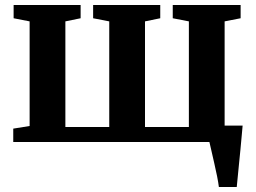

<svg xmlns="http://www.w3.org/2000/svg" viewBox="-20 -568 1024 768"><path d="M855.5 180Q853.5 163 848.5 137.8Q843.5 112.5 837.2 85.5Q831 58.5 825.8 35.5Q820.5 12.5 817.5 -0.5L781 -65.5H950.5Q949 -49.5 946.8 -24.5Q944.5 0.5 941.8 29.8Q939 59 936 88Q933 117 930.8 141.2Q928.5 165.5 927 180ZM33 0V-53.5L98.5 -64V-482.5L34.5 -495V-548H302.5V-495L241.5 -482.5V-60H417V-482.5L352.5 -495V-548H621V-495L560 -482.5V-60H735.5V-482.5L671 -495V-548H942.5V-495L878.5 -482.5V-64L944 -53.5V0Z"/></svg>

Font: Merriweather 36pt
Style: Bold
Weight: 700
Designer: Eben Sorkin
Foundry: Eben Sorkin
Version: Version 2.100